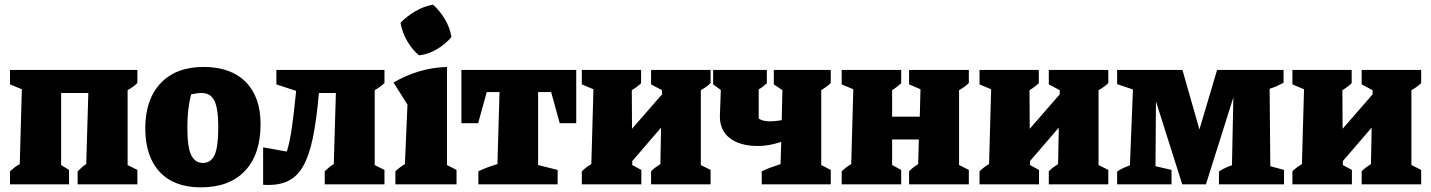

<svg xmlns="http://www.w3.org/2000/svg" viewBox="-20 -793 6158 826"><path d="M23 0V-56Q33 -65 42.5 -72.5Q52 -80 65 -87L74 -409L23 -430V-492H571V-436Q554 -419 529 -405V-83L571 -62V0H314V-56Q321 -62 330.5 -71.5Q340 -81 351 -87L360 -393H243V-83L277 -62V0Z M844 13Q729 13 667 -53.5Q605 -120 605 -241Q605 -365 671 -435Q737 -505 856 -505Q973 -505 1037 -440.5Q1101 -376 1101 -259Q1101 -129 1034 -58Q967 13 844 13ZM853 -92Q887 -92 903 -126Q919 -160 919 -245Q919 -326 902.5 -359.5Q886 -393 846 -393Q829 -393 802 -387Q794 -355 790 -321Q786 -287 786 -244Q786 -160 802.5 -126Q819 -92 853 -92Z M1112 2V-159L1214 -141Q1227 -183 1235.5 -243Q1244 -303 1251 -373L1254 -402L1169 -430V-492H1634V-436Q1618 -420 1592 -405V-83L1634 -62V0H1377V-56Q1386 -65 1395 -72.5Q1404 -80 1416 -87L1425 -393H1352Q1342 -278 1326 -200.5Q1310 -123 1283.5 -77Q1257 -31 1215.5 -12.5Q1174 6 1112 2Z M1681 0V-56Q1700 -74 1722 -87L1733 -343L1673 -438Q1724 -468 1781.5 -485.5Q1839 -503 1903 -505V-83L1944 -62V0ZM1843 -773Q1873 -746 1894.5 -709.5Q1916 -673 1922 -634Q1898 -604 1860 -581.5Q1822 -559 1783 -555Q1754 -578 1732 -616Q1710 -654 1703 -695Q1730 -723 1766.5 -744.5Q1803 -766 1843 -773Z M2459 -492V-263H2388L2351 -397H2295V-83L2379 -62V0H2038V-56Q2075 -74 2120 -87L2129 -397H2074L2037 -263H1965V-492Z M2483 0V-56Q2492 -65 2502 -72.5Q2512 -80 2524 -87L2533 -409L2483 -430V-492H2738V-435Q2720 -418 2698 -405L2699 -239L2828 -387V-405L2781 -430V-492H3037V-436Q3022 -420 2995 -405V-83L3037 -62V0H2781V-56Q2789 -65 2799.5 -72.5Q2810 -80 2821 -87L2824 -244L2700 -100V-83L2739 -62V0Z M3257 0V-56Q3275 -65 3296 -72.5Q3317 -80 3338 -87L3341 -183Q3290 -165 3241 -165Q3164 -165 3120.5 -198Q3077 -231 3077 -292L3081 -406L3048 -430V-492H3279V-435Q3271 -428 3262 -420.5Q3253 -413 3244 -409V-283Q3261 -271 3293 -271Q3316 -271 3343 -276L3346 -405L3309 -430V-492H3554V-436Q3546 -428 3536 -420.5Q3526 -413 3513 -405V-83L3554 -62V0Z M3601 0V-56Q3610 -65 3620 -72.5Q3630 -80 3642 -87L3651 -409L3601 -430V-492H3857V-435Q3839 -418 3818 -405V-291H3937L3940 -409L3891 -430V-492H4148V-436Q4131 -419 4106 -405V-83L4148 -62V0H3891V-56Q3907 -73 3930 -87L3933 -193H3818V-83L3857 -62V0Z M4194 0V-56Q4203 -65 4213 -72.5Q4223 -80 4235 -87L4244 -409L4194 -430V-492H4449V-435Q4431 -418 4409 -405L4410 -239L4539 -387V-405L4492 -430V-492H4748V-436Q4733 -420 4706 -405V-83L4748 -62V0H4492V-56Q4500 -65 4510.5 -72.5Q4521 -80 4532 -87L4535 -244L4411 -100V-83L4450 -62V0Z M5445 -78 5504 -62V0H5224V-55Q5238 -65 5256.5 -73Q5275 -81 5280 -82L5286 -374L5168 0H5066L4953 -357L4951 -78L5020 -62V0H4786V-55Q4799 -64 4812 -70Q4825 -76 4841 -82L4854 -408L4786 -431V-492H5067L5140 -236L5216 -492H5502V-437Q5487 -429 5475 -423.5Q5463 -418 5442 -411Z M5540 0V-56Q5549 -65 5559 -72.5Q5569 -80 5581 -87L5590 -409L5540 -430V-492H5795V-435Q5777 -418 5755 -405L5756 -239L5885 -387V-405L5838 -430V-492H6094V-436Q6079 -420 6052 -405V-83L6094 -62V0H5838V-56Q5846 -65 5856.5 -72.5Q5867 -80 5878 -87L5881 -244L5757 -100V-83L5796 -62V0Z"/></svg>

Font: Piazzolla ExtraBold
Style: Regular
Weight: 800
Designer: Juan Pablo del Peral
Foundry: Huerta Tipografica
Version: Version 1.330